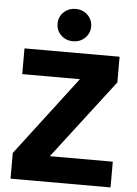

<svg xmlns="http://www.w3.org/2000/svg" viewBox="-62 -1001 746 1048"><g transform="rotate(5 311.0 -477.0)"><path d="M584 0H36V-141L366 -574H50V-715H571V-574L239 -141H584ZM310 -777Q271 -777 244.5 -802.5Q218 -828 218 -865Q218 -903 244.5 -928.5Q271 -954 310 -954Q349 -954 375.5 -928.5Q402 -903 402 -865Q402 -828 375.5 -802.5Q349 -777 310 -777Z"/></g></svg>

Font: Wix Madefor Text ExtraBold
Style: Regular
Weight: 800
Designer: Dalton Maag Ltd
Foundry: Dalton Maag Ltd
Version: Version 3.100